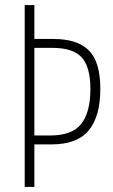

<svg xmlns="http://www.w3.org/2000/svg" viewBox="-20 -734 445 754"><path d="M374 -385Q374 -277 328.5 -222Q283 -167 183 -167H115V0H77V-714H115V-581H190Q284 -581 329 -536Q374 -491 374 -385ZM178 -202Q263 -202 299 -247.5Q335 -293 335 -384Q335 -471 301 -508.5Q267 -546 186 -546H115V-202Z"/></svg>

Font: Noto Sans Gujarati ExtraCondensed ExtraLight
Style: Regular
Weight: 200
Width: 2
Designer: Jelle Bosma - Monotype Design Team, Universal Thirst
Foundry: Monotype Imaging Inc.
Version: Version 2.106; ttfautohint (v1.8.4.7-5d5b)